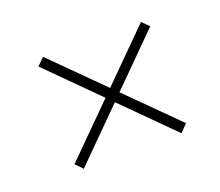

<svg xmlns="http://www.w3.org/2000/svg" viewBox="-60 -493 486 424"><g transform="rotate(-20 183.5 -281.5)"><path d="M303 -150 56.5 -396.5 73.5 -413 320 -167.5ZM73.5 -150 57.5 -166.5 303 -411.5 319 -395.5Z"/></g></svg>

Font: Imbue 48pt Thin
Style: Regular
Weight: 250
Designer: Tyler Finck
Foundry: Etcetera Type Company
Version: Version 1.102